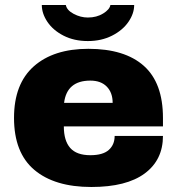

<svg xmlns="http://www.w3.org/2000/svg" viewBox="-20 -735 707 767"><path d="M36 -264Q36 -400 115 -470Q194 -540 333 -540Q478 -540 554.5 -472Q631 -404 631 -264V-230H235Q235 -173 260.5 -144Q286 -115 341 -115Q391 -115 414.5 -136Q438 -157 438 -192H631Q631 -96 558 -42Q485 12 345 12Q198 12 117 -56.5Q36 -125 36 -264ZM430 -324Q430 -365 406.5 -389Q383 -413 341 -413Q247 -413 236 -324ZM147 -715H243Q247 -694 274.5 -679.5Q302 -665 331 -665Q366 -665 392 -681Q418 -697 421 -715H516Q516 -681 493 -647.5Q470 -614 427.5 -592.5Q385 -571 331 -571Q276 -571 234 -592.5Q192 -614 169.5 -647.5Q147 -681 147 -715Z"/></svg>

Font: Archivo Black
Style: Regular
Weight: 400
Designer: Hector Gatti
Foundry: Omnibus-Type
Version: Version 1.101; ttfautohint (v1.8)